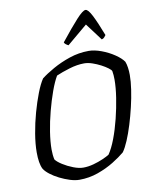

<svg xmlns="http://www.w3.org/2000/svg" viewBox="-101 -1029 873 1103"><g transform="rotate(-10 335.5 -477.5)"><path d="M272 0Q247 0 217 -9.5Q187 -19 158 -33.5Q129 -48 106.5 -65.5Q84 -83 74 -99Q65 -116 61 -141Q57 -166 57 -197Q57 -246 67 -306Q77 -366 93.5 -425Q110 -484 129 -533Q148 -582 167 -610Q195 -632 240 -657.5Q285 -683 339.5 -701.5Q394 -720 452 -720Q485 -720 525.5 -705Q566 -690 600 -667Q634 -644 649 -622Q655 -607 658 -586Q661 -565 661 -543Q661 -506 654 -458.5Q647 -411 635 -360Q623 -309 608 -260.5Q593 -212 576.5 -173Q560 -134 544 -112Q517 -89 475 -63Q433 -37 381 -18.5Q329 0 272 0ZM306 -65Q335 -65 366 -73.5Q397 -82 423 -93.5Q449 -105 461 -113Q483 -145 502.5 -196.5Q522 -248 537 -308.5Q552 -369 561 -427.5Q570 -486 570 -532Q570 -545 569 -558Q568 -571 566 -582Q564 -589 548 -601Q532 -613 509 -625Q486 -637 461 -645.5Q436 -654 414 -654Q373 -654 327 -640Q281 -626 249 -612Q230 -580 211.5 -528.5Q193 -477 177.5 -418Q162 -359 153 -301.5Q144 -244 144 -199Q144 -183 145.5 -168Q147 -153 150 -140Q161 -125 188.5 -107.5Q216 -90 248.5 -77.5Q281 -65 306 -65ZM344 -772Q335 -776 328 -782Q321 -788 320 -793Q383 -872 421 -913.5Q459 -955 475 -955Q490 -955 511.5 -913Q533 -871 563 -793Q559 -788 554 -781.5Q549 -775 538 -772L463 -872Z"/></g></svg>

Font: Texturina 72pt 72pt Regular
Style: Italic
Weight: 400
Italic angle: -11°
Designer: Guillermo Torres Carreño
Foundry: Omnibus-Type
Version: Version 1.002; ttfautohint (v1.8.3)